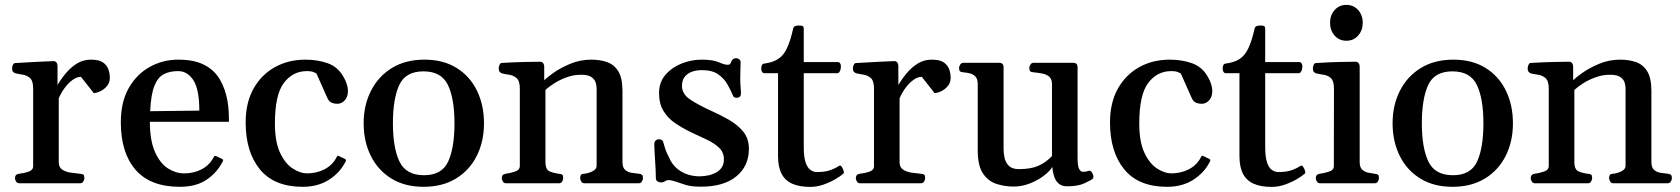

<svg xmlns="http://www.w3.org/2000/svg" viewBox="-20 -734 6727 769"><path d="M56.6 0Q48.3 0 44.2 -7.3Q40 -14.6 40 -20Q40 -36.1 56.2 -38.1Q76.2 -40 94.5 -46.4Q112.8 -52.7 112.8 -68.4V-379.9Q112.8 -410.2 100.1 -421.4Q87.4 -432.6 70.3 -435.1Q53.2 -437.5 40 -440.9Q35.2 -443.4 31.7 -447.3Q28.3 -451.2 28.3 -460.4Q28.3 -466.3 31.5 -473.6Q34.7 -481 40 -481.4Q92.8 -484.4 132.8 -486.6Q172.9 -488.8 195.8 -489.3Q199.7 -489.3 204.6 -485.4Q209.5 -481.4 210.4 -469.7V-393.6Q225.1 -418.5 244.6 -441.7Q264.2 -464.8 288.8 -480Q313.5 -495.1 344.7 -495.1Q376 -495.1 391.8 -484.4Q407.7 -473.6 413.8 -457Q419.9 -440.4 419.9 -422.4Q419.9 -402.8 408.4 -389.2Q397 -375.5 381.6 -368.4Q366.2 -361.3 355.5 -361.3L304.2 -426.3Q288.1 -426.3 271 -414.1Q253.9 -401.9 239.3 -382.1Q224.6 -362.3 215.3 -340.3V-84.5Q215.3 -64 229.2 -54.7Q243.2 -45.4 263.2 -42.5Q283.2 -39.6 300.3 -38.1Q310.5 -37.1 314.2 -34.2Q317.9 -31.2 317.9 -20Q317.9 -14.6 313.7 -7.3Q309.6 0 301.3 0Z M700.2 14.2Q582 14.2 522.9 -54Q463.9 -122.1 463.9 -244.1Q463.9 -325.7 495.8 -381.6Q527.8 -437.5 580.3 -466.3Q632.8 -495.1 693.8 -495.1Q757.8 -495.1 798.3 -474.1Q838.9 -453.1 860.8 -415.5Q882.8 -377.9 891.6 -327.1Q894.5 -308.6 895.8 -288.1Q897 -267.6 897 -246.1H580.1Q580.6 -169.4 601.3 -124Q622.1 -78.6 653.3 -59.1Q684.6 -39.6 717.3 -39.6Q755.9 -39.6 786.6 -55.4Q817.4 -71.3 834.5 -101.6Q835.9 -104.5 837.6 -107.4Q839.4 -110.4 844.2 -109.4L868.2 -98.1Q873.5 -96.2 873.5 -92.3Q873.5 -90.3 872.6 -88.1Q871.6 -85.9 870.6 -84.5Q848.1 -41.5 806.6 -13.7Q765.1 14.2 700.2 14.2ZM581.5 -288.6 778.3 -291Q778.3 -376 754.6 -412.6Q731 -449.2 693.4 -449.2Q660.6 -449.2 636.7 -437.3Q612.8 -425.3 598.6 -390.6Q584.5 -356 581.5 -288.6Z M1192.4 14.2Q1078.1 14.2 1021 -55.7Q963.9 -125.5 963.9 -243.2Q963.9 -322.8 995.4 -378.9Q1026.9 -435.1 1081.1 -465.1Q1135.3 -495.1 1203.6 -495.1Q1252 -495.1 1292.5 -480.7Q1333 -466.3 1355.5 -426.8Q1365.2 -410.2 1369.4 -395.8Q1373.5 -381.3 1373.5 -369.6Q1373.5 -352.5 1367.2 -341.3Q1360.8 -330.1 1351.3 -324.2Q1341.8 -318.4 1332.5 -318.4Q1317.4 -318.4 1307.1 -323.2Q1296.9 -328.1 1290.5 -342.8L1247.6 -439.5Q1247.1 -439.9 1237.5 -444.6Q1228 -449.2 1209 -449.2Q1152.8 -449.2 1116.9 -401.9Q1081.1 -354.5 1081.1 -239.3Q1081.1 -165 1102.1 -121.3Q1123 -77.6 1153.1 -58.6Q1183.1 -39.6 1209.5 -39.6Q1247.1 -39.6 1278.6 -55.4Q1310.1 -71.3 1326.7 -101.6Q1328.1 -104.5 1330.1 -107.9Q1332 -111.3 1336.4 -109.4L1360.4 -98.1Q1365.7 -95.7 1365.7 -91.8Q1365.7 -89.8 1364.7 -87.9Q1363.8 -85.9 1362.8 -84.5Q1340.8 -41.5 1297.1 -13.7Q1253.4 14.2 1192.4 14.2Z M1436.5 -240.2Q1436.5 -313 1466.1 -370.8Q1495.6 -428.7 1550 -461.9Q1604.5 -495.1 1680.2 -495.1Q1755.4 -495.1 1808.8 -461.9Q1862.3 -428.7 1890.4 -370.8Q1918.5 -313 1918.5 -240.2Q1918.5 -167.5 1889.6 -109.9Q1860.8 -52.2 1806.4 -19Q1752 14.2 1676.8 14.2Q1601.1 14.2 1547.4 -19Q1493.7 -52.2 1465.1 -109.9Q1436.5 -167.5 1436.5 -240.2ZM1553.7 -240.2Q1553.7 -142.1 1579.8 -87.2Q1606 -32.2 1678.2 -32.2Q1750 -32.2 1775.1 -87.2Q1800.3 -142.1 1800.3 -240.2Q1800.3 -338.4 1774.2 -393.3Q1748 -448.2 1676.3 -448.2Q1604 -448.2 1578.9 -393.1Q1553.7 -337.9 1553.7 -240.2Z M2006.3 0Q1998 0 1993.9 -7.3Q1989.7 -14.6 1989.7 -20Q1989.7 -36.1 2005.9 -38.1Q2023.9 -40.5 2043 -46.9Q2062 -53.2 2062 -69.3V-379.9Q2062 -410.2 2048.8 -421.4Q2035.6 -432.6 2018.6 -434.8Q2001.5 -437 1989.3 -440.4Q1984.4 -442.9 1981 -446.8Q1977.5 -450.7 1977.5 -460Q1977.5 -465.8 1980.5 -473.6Q1983.4 -481.4 1989.3 -481.9Q2040 -484.9 2081.5 -485.8Q2123 -486.8 2145 -486.8Q2148.9 -486.8 2153.8 -482.9Q2158.7 -479 2159.7 -467.3V-412.6Q2168.5 -421.9 2196 -441.7Q2223.6 -461.4 2263.4 -478.3Q2303.2 -495.1 2348.6 -495.1Q2382.3 -495.1 2410.6 -485.6Q2439 -476.1 2456.1 -449Q2473.1 -421.9 2473.1 -369.6V-85.4Q2473.1 -62 2484.6 -52.7Q2496.1 -43.5 2511.5 -41.7Q2526.9 -40 2539.1 -38.1Q2547.4 -37.1 2551.3 -33.9Q2555.2 -30.8 2555.2 -20Q2555.2 -14.6 2551 -7.3Q2546.9 0 2538.6 0H2320.3Q2312 0 2307.9 -7.3Q2303.7 -14.6 2303.7 -20Q2303.7 -27.8 2306.4 -32.7Q2309.1 -37.6 2318.8 -38.1Q2334.5 -39.1 2352.1 -47.4Q2369.6 -55.7 2369.6 -69.3V-380.4Q2369.6 -389.6 2366.2 -402.3Q2362.8 -415 2349.6 -424.8Q2336.4 -434.6 2307.6 -434.6Q2277.8 -434.6 2250 -424.6Q2222.2 -414.6 2200 -400.4Q2177.7 -386.2 2164.6 -373.5V-85.4Q2164.6 -54.2 2182.4 -47.1Q2200.2 -40 2218.3 -38.1Q2228.5 -37.1 2232.2 -34.2Q2235.8 -31.2 2235.8 -20Q2235.8 -14.6 2231.7 -7.3Q2227.5 0 2219.2 0Z M2787.1 13.7Q2746.6 13.7 2723.1 5.6Q2699.7 -2.4 2686 -6.8Q2668 -12.7 2659.7 -12.7Q2651.9 -12.7 2647.9 -10.5Q2644 -8.3 2639.9 -5.9Q2635.7 -3.4 2627.4 -3.4Q2619.1 -3.4 2613 -7.8Q2606.9 -12.2 2606.9 -19.5Q2606.9 -33.7 2606 -52.5Q2605 -71.3 2603.8 -91.1Q2602.5 -110.8 2601.6 -127.9Q2600.6 -145 2600.6 -155.3Q2600.6 -166.5 2606.2 -171.4Q2611.8 -176.3 2618.7 -176.3Q2633.3 -176.3 2636.2 -165.5Q2639.2 -154.8 2644 -139.2Q2648.9 -123.5 2666 -90.3Q2677.7 -69.3 2696.3 -55.2Q2714.8 -41 2736.8 -34.4Q2758.8 -27.8 2780.8 -27.8Q2822.8 -27.8 2851.1 -44.9Q2879.4 -62 2879.4 -95.2Q2879.4 -123.5 2860.8 -141.6Q2842.3 -159.7 2812.3 -174.1Q2782.2 -188.5 2747.1 -204.6Q2714.8 -220.2 2685.5 -239.7Q2656.2 -259.3 2637.9 -288.6Q2619.6 -317.9 2619.6 -361.3Q2619.6 -404.8 2645.5 -434.6Q2671.4 -464.4 2710.4 -479.7Q2749.5 -495.1 2789.1 -495.1Q2835.4 -495.1 2858.6 -484.9Q2881.8 -474.6 2893.6 -474.6Q2904.3 -474.6 2906 -480.2Q2907.7 -485.8 2910.6 -490.7Q2913.6 -496.1 2918.5 -498.5Q2923.3 -501 2928.2 -501Q2935.1 -501 2940.7 -496.6Q2946.3 -492.2 2946.3 -483.9Q2946.3 -479.5 2945.6 -460.9Q2944.8 -442.4 2944.8 -420.4Q2944.8 -398.9 2946.3 -384.3Q2947.8 -369.6 2947.8 -361.8Q2947.8 -350.6 2942.9 -346.4Q2938 -342.3 2931.6 -342.3Q2918.5 -342.3 2916 -350.6Q2907.7 -370.1 2894.8 -394Q2881.8 -418 2857.7 -435.5Q2833.5 -453.1 2791.5 -453.1Q2767.1 -453.1 2749 -445.8Q2731 -438.5 2721.2 -424.6Q2711.4 -410.6 2711.4 -390.1Q2711.4 -356.9 2744.9 -335Q2778.3 -313 2826.7 -291Q2866.2 -273.4 2901.1 -253.2Q2936 -232.9 2957.8 -205.6Q2979.5 -178.2 2979.5 -137.7Q2979.5 -68.8 2929.2 -27.6Q2878.9 13.7 2787.1 13.7Z M3226.1 14.6Q3182.6 14.6 3153.8 2.2Q3125 -10.3 3110.6 -37.6Q3096.2 -64.9 3096.2 -108.9V-440.9H3040.5Q3034.7 -441.4 3031.7 -447Q3028.8 -452.6 3028.8 -458.5Q3028.8 -479 3042 -479.5Q3075.2 -483.9 3096.4 -497.6Q3117.7 -511.2 3131.6 -540.3Q3145.5 -569.3 3156.7 -619.1Q3158.2 -626.5 3164.1 -629.2Q3169.9 -631.8 3180.7 -631.8Q3192.4 -631.8 3195.8 -628.9Q3199.2 -626 3199.2 -619.1V-485.4H3336.4Q3342.3 -484.9 3345.2 -479.7Q3348.1 -474.6 3348.1 -468.8Q3348.1 -457.5 3344 -449.2Q3339.8 -440.9 3334.5 -440.9H3199.2V-146Q3199.2 -104.5 3206.8 -82.8Q3214.4 -61 3226.6 -53Q3238.8 -44.9 3251.5 -44.9Q3282.2 -44.9 3302.5 -51.5Q3322.8 -58.1 3340.8 -69.8Q3346.2 -73.2 3351.1 -66.2Q3356 -59.1 3358.6 -50.3Q3361.3 -41.5 3357.9 -38.6Q3347.2 -28.8 3325.9 -16.4Q3304.7 -3.9 3278.1 5.4Q3251.5 14.6 3226.1 14.6Z M3424.3 0Q3416 0 3411.9 -7.3Q3407.7 -14.6 3407.7 -20Q3407.7 -36.1 3423.8 -38.1Q3443.8 -40 3462.2 -46.4Q3480.5 -52.7 3480.5 -68.4V-379.9Q3480.5 -410.2 3467.8 -421.4Q3455.1 -432.6 3438 -435.1Q3420.9 -437.5 3407.7 -440.9Q3402.8 -443.4 3399.4 -447.3Q3396 -451.2 3396 -460.4Q3396 -466.3 3399.2 -473.6Q3402.3 -481 3407.7 -481.4Q3460.4 -484.4 3500.5 -486.6Q3540.5 -488.8 3563.5 -489.3Q3567.4 -489.3 3572.3 -485.4Q3577.1 -481.4 3578.1 -469.7V-393.6Q3592.8 -418.5 3612.3 -441.7Q3631.8 -464.8 3656.5 -480Q3681.2 -495.1 3712.4 -495.1Q3743.7 -495.1 3759.5 -484.4Q3775.4 -473.6 3781.5 -457Q3787.6 -440.4 3787.6 -422.4Q3787.6 -402.8 3776.1 -389.2Q3764.6 -375.5 3749.3 -368.4Q3733.9 -361.3 3723.1 -361.3L3671.9 -426.3Q3655.8 -426.3 3638.7 -414.1Q3621.6 -401.9 3606.9 -382.1Q3592.3 -362.3 3583 -340.3V-84.5Q3583 -64 3596.9 -54.7Q3610.8 -45.4 3630.9 -42.5Q3650.9 -39.6 3668 -38.1Q3678.2 -37.1 3681.9 -34.2Q3685.5 -31.2 3685.5 -20Q3685.5 -14.6 3681.4 -7.3Q3677.2 0 3668.9 0Z M4040 13.2Q4002.9 13.2 3970 2.2Q3937 -8.8 3916.5 -40Q3896 -71.3 3896 -131.8V-397Q3896 -418 3886.7 -427.5Q3877.4 -437 3864.3 -440.2Q3851.1 -443.4 3838.9 -444.3Q3828.6 -445.3 3825 -448.5Q3821.3 -451.7 3821.3 -462.4Q3821.3 -467.8 3825.7 -475.1Q3830.1 -482.4 3837.9 -482.4H3981.4Q3999.5 -482.4 3999.5 -464.8V-136.7Q3999.5 -120.6 4003.4 -102.1Q4007.3 -83.5 4020.5 -70.1Q4033.7 -56.6 4061 -56.6Q4108.9 -56.6 4139.2 -70.1Q4169.4 -83.5 4193.4 -108.9V-397Q4193.4 -418 4181.9 -427.2Q4170.4 -436.5 4153.3 -439.7Q4136.2 -442.9 4120.1 -444.3Q4109.9 -445.3 4106.2 -448.5Q4102.5 -451.7 4102.5 -462.4Q4102.5 -467.8 4106.9 -475.1Q4111.3 -482.4 4119.1 -482.4H4277.8Q4295.9 -482.4 4295.9 -464.8V-103.5Q4295.9 -68.4 4302.2 -57.1Q4308.6 -45.9 4316.4 -45.9Q4323.2 -45.9 4328.6 -46.6Q4334 -47.4 4339.8 -49.8Q4348.1 -52.2 4353.8 -43.2Q4359.4 -34.2 4359.4 -25.9Q4359.4 -20.5 4356.4 -18.1Q4350.1 -12.2 4323.7 0Q4297.4 12.2 4253.9 12.2Q4234.9 12.2 4222.4 2.9Q4210 -6.3 4203.4 -23.7Q4196.8 -41 4194.8 -65.4Q4185.1 -48.8 4160.9 -30.3Q4136.7 -11.7 4105 0.7Q4073.2 13.2 4040 13.2Z M4654.3 14.2Q4540 14.2 4482.9 -55.7Q4425.8 -125.5 4425.8 -243.2Q4425.8 -322.8 4457.3 -378.9Q4488.8 -435.1 4543 -465.1Q4597.2 -495.1 4665.5 -495.1Q4713.9 -495.1 4754.4 -480.7Q4794.9 -466.3 4817.4 -426.8Q4827.1 -410.2 4831.3 -395.8Q4835.4 -381.3 4835.4 -369.6Q4835.4 -352.5 4829.1 -341.3Q4822.8 -330.1 4813.2 -324.2Q4803.7 -318.4 4794.4 -318.4Q4779.3 -318.4 4769 -323.2Q4758.8 -328.1 4752.4 -342.8L4709.5 -439.5Q4709 -439.9 4699.5 -444.6Q4689.9 -449.2 4670.9 -449.2Q4614.7 -449.2 4578.9 -401.9Q4543 -354.5 4543 -239.3Q4543 -165 4564 -121.3Q4585 -77.6 4615 -58.6Q4645 -39.6 4671.4 -39.6Q4709 -39.6 4740.5 -55.4Q4772 -71.3 4788.6 -101.6Q4790 -104.5 4792 -107.9Q4793.9 -111.3 4798.3 -109.4L4822.3 -98.1Q4827.6 -95.7 4827.6 -91.8Q4827.6 -89.8 4826.7 -87.9Q4825.7 -85.9 4824.7 -84.5Q4802.7 -41.5 4759 -13.7Q4715.3 14.2 4654.3 14.2Z M5074.2 14.6Q5030.8 14.6 5002 2.2Q4973.1 -10.3 4958.7 -37.6Q4944.3 -64.9 4944.3 -108.9V-440.9H4888.7Q4882.8 -441.4 4879.9 -447Q4877 -452.6 4877 -458.5Q4877 -479 4890.1 -479.5Q4923.3 -483.9 4944.6 -497.6Q4965.8 -511.2 4979.7 -540.3Q4993.7 -569.3 5004.9 -619.1Q5006.3 -626.5 5012.2 -629.2Q5018.1 -631.8 5028.8 -631.8Q5040.5 -631.8 5043.9 -628.9Q5047.4 -626 5047.4 -619.1V-485.4H5184.6Q5190.4 -484.9 5193.4 -479.7Q5196.3 -474.6 5196.3 -468.8Q5196.3 -457.5 5192.1 -449.2Q5188 -440.9 5182.6 -440.9H5047.4V-146Q5047.4 -104.5 5054.9 -82.8Q5062.5 -61 5074.7 -53Q5086.9 -44.9 5099.6 -44.9Q5130.4 -44.9 5150.6 -51.5Q5170.9 -58.1 5189 -69.8Q5194.3 -73.2 5199.2 -66.2Q5204.1 -59.1 5206.8 -50.3Q5209.5 -41.5 5206.1 -38.6Q5195.3 -28.8 5174.1 -16.4Q5152.8 -3.9 5126.2 5.4Q5099.6 14.6 5074.2 14.6Z M5266.6 0Q5258.3 0 5254.2 -7.3Q5250 -14.6 5250 -20Q5250 -36.1 5266.1 -38.1Q5284.2 -40.5 5303.2 -46.6Q5322.3 -52.7 5322.3 -68.4L5322.8 -379.9Q5322.8 -410.2 5310.1 -421.4Q5297.4 -432.6 5280.3 -434.8Q5263.2 -437 5250 -440.4Q5245.1 -442.9 5241.7 -446.8Q5238.3 -450.7 5238.3 -460Q5238.3 -465.8 5241.2 -473.4Q5244.1 -481 5250 -481.4Q5302.7 -484.9 5345.5 -485.8Q5388.2 -486.8 5411.1 -486.8Q5415 -486.8 5419.9 -482.9Q5424.8 -479 5425.8 -467.3V-84.5Q5425.8 -64 5435.8 -54.7Q5445.8 -45.4 5459.7 -42.5Q5473.6 -39.6 5485.4 -38.1Q5495.6 -37.1 5499.3 -34.2Q5502.9 -31.2 5502.9 -20Q5502.9 -14.6 5498.8 -7.3Q5494.6 0 5486.3 0ZM5372.6 -570.8Q5343.8 -570.8 5325.4 -591.6Q5307.1 -612.3 5307.1 -642.6Q5307.1 -673.3 5325.4 -693.8Q5343.8 -714.4 5372.6 -714.4Q5401.4 -714.4 5419.7 -693.8Q5438 -673.3 5438 -642.6Q5438 -612.3 5419.7 -591.6Q5401.4 -570.8 5372.6 -570.8Z M5557.6 -240.2Q5557.6 -313 5587.2 -370.8Q5616.7 -428.7 5671.1 -461.9Q5725.6 -495.1 5801.3 -495.1Q5876.5 -495.1 5929.9 -461.9Q5983.4 -428.7 6011.5 -370.8Q6039.6 -313 6039.6 -240.2Q6039.6 -167.5 6010.7 -109.9Q5981.9 -52.2 5927.5 -19Q5873 14.2 5797.9 14.2Q5722.2 14.2 5668.5 -19Q5614.7 -52.2 5586.2 -109.9Q5557.6 -167.5 5557.6 -240.2ZM5674.8 -240.2Q5674.8 -142.1 5700.9 -87.2Q5727.1 -32.2 5799.3 -32.2Q5871.1 -32.2 5896.2 -87.2Q5921.4 -142.1 5921.4 -240.2Q5921.4 -338.4 5895.3 -393.3Q5869.1 -448.2 5797.4 -448.2Q5725.1 -448.2 5700 -393.1Q5674.8 -337.9 5674.8 -240.2Z M6127.4 0Q6119.1 0 6115 -7.3Q6110.8 -14.6 6110.8 -20Q6110.8 -36.1 6127 -38.1Q6145 -40.5 6164.1 -46.9Q6183.1 -53.2 6183.1 -69.3V-379.9Q6183.1 -410.2 6169.9 -421.4Q6156.7 -432.6 6139.6 -434.8Q6122.6 -437 6110.4 -440.4Q6105.5 -442.9 6102.1 -446.8Q6098.6 -450.7 6098.6 -460Q6098.6 -465.8 6101.6 -473.6Q6104.5 -481.4 6110.4 -481.9Q6161.1 -484.9 6202.6 -485.8Q6244.1 -486.8 6266.1 -486.8Q6270 -486.8 6274.9 -482.9Q6279.8 -479 6280.8 -467.3V-412.6Q6289.6 -421.9 6317.1 -441.7Q6344.7 -461.4 6384.5 -478.3Q6424.3 -495.1 6469.7 -495.1Q6503.4 -495.1 6531.7 -485.6Q6560.1 -476.1 6577.1 -449Q6594.2 -421.9 6594.2 -369.6V-85.4Q6594.2 -62 6605.7 -52.7Q6617.2 -43.5 6632.6 -41.7Q6647.9 -40 6660.2 -38.1Q6668.5 -37.1 6672.4 -33.9Q6676.3 -30.8 6676.3 -20Q6676.3 -14.6 6672.1 -7.3Q6668 0 6659.7 0H6441.4Q6433.1 0 6429 -7.3Q6424.8 -14.6 6424.8 -20Q6424.8 -27.8 6427.5 -32.7Q6430.2 -37.6 6439.9 -38.1Q6455.6 -39.1 6473.1 -47.4Q6490.7 -55.7 6490.7 -69.3V-380.4Q6490.7 -389.6 6487.3 -402.3Q6483.9 -415 6470.7 -424.8Q6457.5 -434.6 6428.7 -434.6Q6398.9 -434.6 6371.1 -424.6Q6343.3 -414.6 6321 -400.4Q6298.8 -386.2 6285.6 -373.5V-85.4Q6285.6 -54.2 6303.5 -47.1Q6321.3 -40 6339.4 -38.1Q6349.6 -37.1 6353.3 -34.2Q6356.9 -31.2 6356.9 -20Q6356.9 -14.6 6352.8 -7.3Q6348.6 0 6340.3 0Z"/></svg>

Font: Gelasio Medium
Style: Regular
Weight: 500
Designer: Eben Sorkin
Foundry: Eben Sorkin
Version: Version 1.008